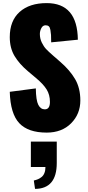

<svg xmlns="http://www.w3.org/2000/svg" viewBox="-20 -842 566 1238"><path d="M281 13Q161 13 104 -48Q47 -109 43 -250L211 -272Q212 -195 227 -166Q242 -137 269 -137Q302 -137 302 -185Q302 -231 280.5 -265.5Q259 -300 212 -339L161 -382Q105 -429 74 -480.5Q43 -532 43 -603Q43 -708 106.5 -765Q170 -822 281 -822Q479 -822 482 -586L310 -569Q310 -601 309 -616.5Q308 -632 305 -649Q302 -666 294.5 -672.5Q287 -679 274 -679Q256 -679 246.5 -660.5Q237 -642 237 -623Q237 -593 249.5 -567.5Q262 -542 277 -526Q292 -510 323 -483L370 -442Q431 -389 464.5 -331.5Q498 -274 498 -194Q498 -107 438.5 -47Q379 13 281 13ZM206 376 198 322Q214 318 225 313.5Q236 309 248 299.5Q260 290 266.5 273.5Q273 257 273 235H179V71H346V209Q346 375 206 376Z"/></svg>

Font: Oswald Heavy
Style: Regular
Weight: 400
Designer: Vernon Adams
Foundry: Vernon Adams
Version: Version 4.101